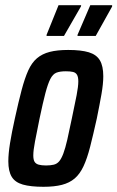

<svg xmlns="http://www.w3.org/2000/svg" viewBox="-20 -710 451 738"><path d="M147 8Q98 8 68 -0.5Q38 -9 25 -30.5Q12 -52 12 -90Q12 -119 18.5 -159.5Q25 -200 37 -254Q51 -318 63 -363.5Q75 -409 88.5 -439Q102 -469 122 -486Q142 -503 171 -510.5Q200 -518 242 -518Q292 -518 321.5 -509Q351 -500 364 -478Q377 -456 377 -417Q377 -388 370 -348Q363 -308 352 -254Q338 -191 326.5 -146Q315 -101 301 -71Q287 -41 267 -24Q247 -7 218 0.5Q189 8 147 8ZM157 -74Q174 -74 186.5 -77Q199 -80 207.5 -90Q216 -100 223.5 -120Q231 -140 238.5 -172.5Q246 -205 256 -254Q268 -310 274.5 -344Q281 -378 281 -397Q281 -414 276 -422.5Q271 -431 260.5 -433.5Q250 -436 233 -436Q210 -436 196.5 -430.5Q183 -425 173.5 -406.5Q164 -388 154.5 -352Q145 -316 132 -254Q121 -200 114.5 -166Q108 -132 108 -113Q108 -96 113 -88Q118 -80 129 -77Q140 -74 157 -74ZM278 -572V-576L327 -690H411V-685L348 -572ZM159 -572V-576L205 -690H292L291 -685L226 -572Z"/></svg>

Font: Saira ExtraCondensed SemiBold
Style: Italic
Weight: 600
Width: 2
Italic angle: -12°
Designer: Hector Gatti with collaboration of the Omnibus-Type team
Foundry: Omnibus-Type
Version: Version 1.101